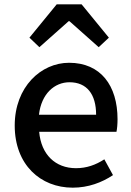

<svg xmlns="http://www.w3.org/2000/svg" viewBox="-20 -854 605 887"><path d="M316 13C388 13 451 -11 502 -45L462 -118C422 -92 380 -77 331 -77C236 -77 170 -140 161 -245H518C521 -258 523 -281 523 -303C523 -459 445 -564 299 -564C170 -564 48 -453 48 -274C48 -93 167 13 316 13ZM160 -324C171 -421 232 -474 301 -474C381 -474 424 -419 424 -324ZM116 -680 162 -636 297 -756H301L436 -636L483 -680L357 -834H242Z"/></svg>

Font: Genne Gothic Medium
Style: Regular
Weight: 500
Designer: Ryoko NISHIZUKA (kana & ideographs); Paul D. Hunt (Latin, Greek & Cyrillic); Wenlong ZHANG (bopomofo); Sandoll Communica
Foundry: Adobe Systems Incorporated
Version: Version 1.004;PS 1.004;hotconv 16.6.51;makeotf.lib2.5.65220